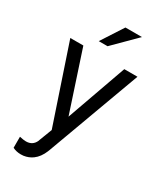

<svg xmlns="http://www.w3.org/2000/svg" viewBox="-233 -828 967 1134"><g transform="rotate(30 250.0 -261.0)"><path d="M388.2 -523.9H478L245.1 109.9L241.2 119.1V120.1Q221.2 168.9 188 192.9Q162.1 211.9 127.9 216.8Q119.1 217.8 109.9 217.8Q79.1 217.8 54.2 205.1V129.9Q81.1 136.2 98.1 136.2Q143.1 136.2 161.1 96.2L165 85L196.8 2L20 -523.9H108.9L243.2 -116.2ZM271 -740.2H383.8L234.9 -591.8H174.8Z"/></g></svg>

Font: SolaimanLipi
Style: Normal
Weight: 400
Designer: Solaiman Karim
Foundry: Al Mamun Sumon
Version: Version 2.000